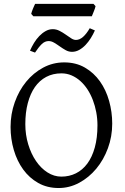

<svg xmlns="http://www.w3.org/2000/svg" viewBox="-20 -950 640 985"><path d="M480 -307.1Q480 -340.8 473.9 -373.8Q467.8 -406.7 456.5 -436.3Q445.3 -465.8 429 -491Q412.6 -516.1 392.1 -534.4Q371.6 -552.7 347.2 -563.2Q322.8 -573.7 294.9 -573.7Q251.5 -573.7 217 -555.4Q182.6 -537.1 158.9 -503.2Q135.3 -469.2 122.6 -420.9Q109.9 -372.6 109.9 -313Q109.9 -258.3 124.8 -209.5Q139.6 -160.6 164.8 -123.8Q189.9 -86.9 223.6 -65.4Q257.3 -43.9 294.9 -43.9Q335.4 -43.9 369.4 -60.8Q403.3 -77.6 428 -110.8Q452.6 -144 466.3 -193.4Q480 -242.7 480 -307.1ZM555.7 -315.9Q555.7 -249.5 533.7 -189.7Q511.7 -129.9 473.9 -84.5Q436 -39.1 386.2 -12.2Q336.4 14.6 280.8 14.6Q222.2 14.6 176.3 -11.2Q130.4 -37.1 98.9 -80.6Q67.4 -124 50.8 -180.7Q34.2 -237.3 34.2 -298.8Q34.2 -365.2 55.7 -425.3Q77.1 -485.4 114.3 -530.8Q151.4 -576.2 201.4 -603Q251.5 -629.9 309.1 -629.9Q369.6 -629.9 415.5 -603.3Q461.4 -576.7 492.7 -532.7Q523.9 -488.8 539.8 -432.1Q555.7 -375.5 555.7 -315.9ZM466.8 -793.9Q458 -773.9 445.8 -754.4Q433.6 -734.9 418.7 -719.2Q403.8 -703.6 386.2 -693.8Q368.7 -684.1 349.6 -684.1Q332.5 -684.1 317.1 -692.6Q301.8 -701.2 287.1 -711.7Q272.5 -722.2 258.1 -730.7Q243.7 -739.3 229.5 -739.3Q210 -739.3 193.8 -723.4Q177.7 -707.5 159.7 -680.2L133.8 -689.9Q142.6 -710 154.5 -729.7Q166.5 -749.5 181.6 -765.1Q196.8 -780.8 214.1 -790.5Q231.4 -800.3 250.5 -800.3Q269 -800.3 285.6 -791.7Q302.2 -783.2 316.9 -772.7Q331.5 -762.2 344.7 -753.7Q357.9 -745.1 369.6 -745.1Q388.2 -745.1 406 -760.7Q423.8 -776.4 440.4 -805.2ZM470.2 -918.5Q469.2 -913.1 466.8 -906Q464.4 -898.9 461.4 -891.8Q458.5 -884.8 455.8 -877.9Q453.1 -871.1 451.2 -866.7H150.9L140.1 -878.9Q141.1 -884.3 143.6 -891.1Q146 -897.9 148.9 -905Q151.9 -912.1 154.8 -918.7Q157.7 -925.3 160.2 -930.2H459.5Z"/></svg>

Font: Gentium Basic
Style: Regular
Weight: 400
Designer: J. Victor Gaultney and Annie Olsen
Foundry: SIL International
Version: Version 1.100